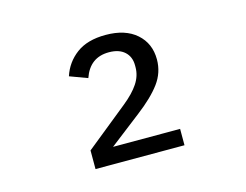

<svg xmlns="http://www.w3.org/2000/svg" viewBox="-63 -800 726 567"><g transform="rotate(-15 300.0 -516.5)"><path d="M438 -329H166V-386L296 -491Q327 -516 342.5 -539.5Q358 -563 358 -589V-595Q358 -621 341 -636.5Q324 -652 293 -652Q235 -652 215 -594L161 -614Q174 -654 207.5 -679Q241 -704 297 -704Q357 -704 391 -674Q425 -644 425 -595Q425 -555 401 -522.5Q377 -490 330 -454L233 -379H438Z"/></g></svg>

Font: iA Writer Duo V
Style: Regular
Weight: 400
Designer: Mike Abbink, Paul van der Laan, Pieter van Rosmalen, Oliver Reichenstein
Foundry: Information Architects Inc.
Version: Version 2.000